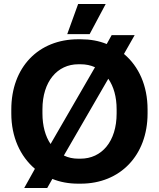

<svg xmlns="http://www.w3.org/2000/svg" viewBox="-20 -912 801 968"><path d="M513 -892H374L319 -740H432ZM102 36H218L244 -10C283 6 327 14 374 14H387C586 14 724 -129 724 -340V-360C724 -480 680 -577 605 -640L659 -735H543L518 -690C479 -706 435 -714 387 -714H374C174 -714 37 -573 37 -360V-340C37 -221 82 -124 156 -61ZM194 -340V-361C194 -501 269 -588 375 -588H386C413 -588 437 -583 459 -573L235 -186C209 -224 194 -277 194 -340ZM526 -515C553 -476 568 -424 568 -361V-340C568 -199 493 -112 386 -112H375C349 -112 324 -117 302 -128Z"/></svg>

Font: Fixel Text Bold
Style: Bold
Weight: 700
Width: 4
Designer: AlfaBravo + MacPaw
Foundry: Kyrylo Tkachov, Marchela Mozhyna, Serhii Makarenko, Maria Weinstein, Zakhar Kryvoshyya
Version: Version 1.211